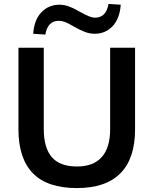

<svg xmlns="http://www.w3.org/2000/svg" viewBox="-20 -948 780 978"><path d="M372 10Q221 10 147.5 -65.5Q74 -141 74 -289V-705H203V-290Q203 -196 243.5 -148Q284 -100 372 -100Q456 -100 498.5 -148Q541 -196 541 -290V-705H668V-289Q668 -141 593.5 -65.5Q519 10 372 10ZM211 -772 149 -776Q154 -847 191 -885.5Q228 -924 283 -924Q306 -924 330 -915.5Q354 -907 387 -888Q416 -872 433 -865Q450 -858 464 -858Q493 -858 510 -876Q527 -894 533 -928L595 -924Q590 -853 553.5 -814.5Q517 -776 462 -776Q438 -776 413.5 -785Q389 -794 354 -814Q327 -830 311 -836Q295 -842 280 -842Q251 -842 234 -824.5Q217 -807 211 -772Z"/></svg>

Font: Mulish ExtraLight
Style: Bold
Weight: 700
Version: Version 3.603